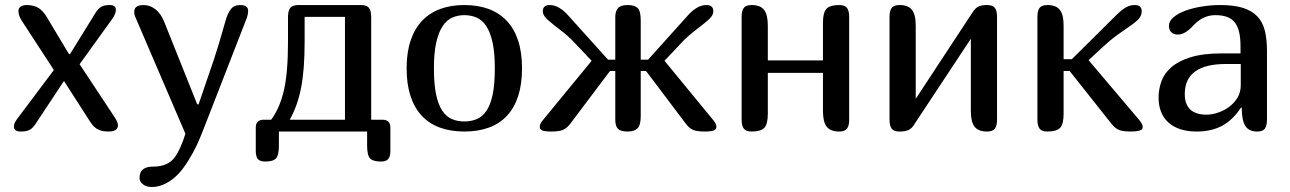

<svg xmlns="http://www.w3.org/2000/svg" viewBox="-20 -522 5121 762"><path d="M47.9 -49.8 193.8 -244.1 66.9 -439Q59.6 -449.7 56.4 -459.7Q53.2 -469.7 53.2 -478Q53.2 -490.2 62.7 -496.1Q72.3 -502 85 -502Q115.2 -502 133.5 -490Q151.9 -478 167 -452.1L253.9 -307.1H257.8L357.9 -469.2Q369.6 -488.3 382.1 -495.1Q394.5 -502 415 -502Q439.9 -502 439.9 -482.9Q439.9 -470.2 429.2 -452.1L295.9 -267.1L436 -55.2Q448.2 -35.2 448.2 -25.9Q448.2 0 411.1 0Q394.5 0 383.1 -2.9Q371.6 -5.9 362.8 -11.7Q354 -17.6 346.9 -26.6Q339.8 -35.6 332 -47.9L234.9 -199.2H232.9L120.1 -28.8Q109.4 -12.7 96.9 -6.3Q84.5 0 62 0Q35.2 0 35.2 -20Q35.2 -33.2 47.9 -49.8Z M960 -452.1 787.1 -7.8Q773.9 26.4 760.7 54.7Q747.6 83 727.5 115.2Q707.5 147.5 687 169.2Q666.5 190.9 638.9 205.6Q611.3 220.2 582 220.2Q561.5 220.2 547.6 209.7Q533.7 199.2 533.7 184.1Q533.7 139.2 587.9 139.2Q646.5 139.2 673.8 102.1Q696.8 70.3 715.8 8.8L518.1 -452.1Q512.7 -462.9 512.7 -475.1Q512.7 -502 549.8 -502Q574.7 -502 596.4 -485.6Q618.2 -469.2 631.8 -435.1L762.7 -107.9H768.1L828.1 -283.2Q843.3 -327.6 875 -439Q882.8 -468.3 895.8 -485.1Q908.7 -502 933.1 -502Q964.8 -502 964.8 -479Q964.8 -466.8 960 -452.1Z M1027.3 -46.9H1056.2Q1089.8 -91.8 1106.4 -161.9Q1123 -231.9 1123 -356V-455.1Q1123 -479.5 1132.1 -490.7Q1141.1 -502 1164.1 -502H1413.1Q1436 -502 1444.6 -490.5Q1453.1 -479 1453.1 -455.1V-46.9H1497.1Q1529.3 -46.9 1529.3 -16.1V77.1Q1529.3 98.6 1521 108.9Q1512.7 119.1 1492.2 119.1Q1460.4 119.1 1448.7 106.7Q1437 94.2 1437 55.2V0H1086.9V55.2Q1086.9 94.2 1075.4 106.7Q1064 119.1 1032.2 119.1Q1011.2 119.1 1003.2 108.9Q995.1 98.6 995.1 77.1V-16.1Q995.1 -46.9 1027.3 -46.9ZM1129.9 -46.9H1349.1V-455.1H1189V-356Q1189 -245.1 1175 -173.8Q1161.1 -102.5 1129.9 -46.9Z M1822.8 0Q1768.6 0 1725.8 -15.6Q1683.1 -31.2 1653.8 -62.7Q1624.5 -94.2 1609.1 -141.1Q1593.8 -188 1593.8 -251Q1593.8 -314.5 1609.9 -361.8Q1626 -409.2 1655.8 -440.2Q1685.5 -471.2 1727.8 -486.6Q1770 -502 1822.8 -502Q1876 -502 1918.5 -486.6Q1960.9 -471.2 1990.7 -439.9Q2020.5 -408.7 2036.1 -361.6Q2051.8 -314.5 2051.8 -251Q2051.8 -188 2036.6 -141.1Q2021.5 -94.2 1992.2 -62.7Q1962.9 -31.2 1920.2 -15.6Q1877.4 0 1822.8 0ZM1822.8 -40Q1849.6 -40 1871.8 -49.1Q1894 -58.1 1910.2 -81.5Q1926.3 -105 1935.1 -146Q1943.8 -187 1943.8 -251Q1943.8 -313 1934.8 -353.8Q1925.8 -394.5 1909.7 -418.7Q1893.6 -442.9 1871.3 -452.4Q1849.1 -461.9 1822.8 -461.9Q1797.4 -461.9 1775.4 -452.4Q1753.4 -442.9 1737.1 -418.7Q1720.7 -394.5 1711.4 -353.8Q1702.1 -313 1702.1 -251Q1702.1 -189.5 1710.4 -148.7Q1718.8 -107.9 1734.6 -83.7Q1750.5 -59.6 1772.7 -49.8Q1794.9 -40 1822.8 -40Z M2421.9 -285.2V-455.1Q2421.9 -476.6 2432.4 -489.3Q2442.9 -502 2471.2 -502Q2498.5 -502 2510.7 -490.2Q2522.9 -478.5 2522.9 -440.9V-285.2H2552.2L2710 -460.9Q2747.1 -502 2783.2 -502Q2811 -502 2811 -477.1Q2811 -461.4 2794.2 -445.8Q2777.3 -430.2 2744.1 -405Q2710.9 -379.9 2688 -356Q2674.3 -341.8 2652.8 -318.4Q2631.3 -294.9 2617.2 -280.8L2806.2 -50.8Q2823.2 -32.2 2823.2 -19Q2823.2 -9.8 2814.2 -4.9Q2805.2 0 2775.9 0Q2744.1 0 2729 -7.3Q2713.9 -14.6 2702.1 -30.8L2543.9 -240.2H2522.9V-61Q2522.9 -25.9 2510.3 -12.9Q2497.6 0 2471.2 0Q2442.4 0 2432.1 -11.2Q2421.9 -22.5 2421.9 -46.9V-240.2H2400.9L2243.2 -30.8Q2231 -14.6 2215.8 -7.3Q2200.7 0 2168.9 0Q2139.6 0 2130.9 -4.9Q2122.1 -9.8 2122.1 -19Q2122.1 -32.7 2139.2 -50.8L2328.1 -280.8Q2314.9 -293.9 2293.5 -317.4Q2272 -340.8 2256.8 -356Q2234.4 -379.9 2201.2 -405Q2168 -430.2 2151.1 -445.8Q2134.3 -461.4 2134.3 -477.1Q2134.3 -502 2162.1 -502Q2198.2 -502 2234.9 -460.9L2393.1 -285.2Z M3350.1 -455.1V-46.9Q3350.1 -22.9 3341.6 -11.5Q3333 0 3310.1 0Q3276.4 0 3261.2 -18.8Q3246.1 -37.6 3246.1 -82V-232.9H3027.3V-70.8Q3027.3 -28.3 3012.9 -14.2Q2998.5 0 2963.4 0Q2940.4 0 2931.9 -11.5Q2923.3 -22.9 2923.3 -46.9V-455.1Q2923.3 -479 2931.9 -490.5Q2940.4 -502 2963.4 -502Q2997.1 -502 3012.2 -483.2Q3027.3 -464.4 3027.3 -419.9V-282.2H3246.1V-430.2Q3246.1 -473.1 3260.5 -487.5Q3274.9 -502 3310.1 -502Q3333 -502 3341.6 -490.5Q3350.1 -479 3350.1 -455.1Z M3937 -455.1V-46.9Q3937 -22.9 3928.5 -11.5Q3919.9 0 3897 0Q3863.3 0 3848.1 -18.8Q3833 -37.6 3833 -82V-368.2L3606.9 -25.9Q3598.1 -11.7 3585.2 -5.9Q3572.3 0 3550.3 0Q3527.3 0 3518.8 -11.5Q3510.3 -22.9 3510.3 -46.9V-455.1Q3510.3 -479 3518.8 -490.5Q3527.3 -502 3550.3 -502Q3584 -502 3599.1 -483.2Q3614.3 -464.4 3614.3 -419.9V-129.9L3839.4 -472.2Q3849.6 -488.8 3862.1 -495.4Q3874.5 -502 3897 -502Q3919.9 -502 3928.5 -490.5Q3937 -479 3937 -455.1Z M4201.2 -419.9V-287.1H4233.9L4409.2 -460.9Q4431.6 -483.4 4448.5 -492.7Q4465.3 -502 4482.9 -502Q4511.2 -502 4511.2 -477.1Q4511.2 -458.5 4496.1 -443.6Q4481 -428.7 4444.3 -404.3Q4407.7 -379.9 4384.3 -359.9Q4361.8 -340.8 4300.3 -283.2L4497.1 -50.8Q4515.1 -30.3 4515.1 -19Q4515.1 -12.7 4512.7 -9.3Q4510.3 -5.9 4499 -2.9Q4487.8 0 4467.3 0Q4434.1 0 4419.2 -7.1Q4404.3 -14.2 4391.1 -30.8L4225.1 -240.2H4201.2V-70.8Q4201.2 -28.3 4186.8 -14.2Q4172.4 0 4137.2 0Q4114.3 0 4105.7 -11.5Q4097.2 -22.9 4097.2 -46.9V-455.1Q4097.2 -479 4105.7 -490.5Q4114.3 -502 4137.2 -502Q4170.9 -502 4186 -483.2Q4201.2 -464.4 4201.2 -419.9Z M4908.2 -94.2 4905.3 -95.2Q4872.6 -45.4 4830.1 -22.7Q4787.6 0 4729 0Q4691.9 0 4663.6 -9.5Q4635.3 -19 4616.2 -36.6Q4597.2 -54.2 4587.6 -79.1Q4578.1 -104 4578.1 -134.8Q4578.1 -167 4589.1 -198.5Q4600.1 -230 4628.4 -254.9Q4656.7 -279.8 4705.6 -294.9Q4754.4 -310.1 4830.1 -310.1H4903.3V-337.9Q4903.3 -372.1 4897.5 -395.8Q4891.6 -419.4 4879.6 -434.1Q4867.7 -448.7 4848.6 -455.3Q4829.6 -461.9 4803.2 -461.9Q4753.4 -461.9 4715.3 -419.9Q4683.1 -384.8 4654.3 -384.8Q4637.2 -384.8 4628.2 -394.5Q4619.1 -404.3 4619.1 -418.9Q4619.1 -438 4637.2 -453.4Q4655.3 -468.8 4684.3 -479.5Q4713.4 -490.2 4749.8 -496.1Q4786.1 -502 4823.2 -502Q4877.4 -502 4913.1 -490.7Q4948.7 -479.5 4970 -457Q4991.2 -434.6 4999.8 -400.6Q5008.3 -366.7 5008.3 -320.8V-46.9Q5008.3 -22.9 5000 -11.5Q4991.7 0 4969.2 0Q4936.5 0 4922.4 -22.2Q4908.2 -44.4 4908.2 -94.2ZM4904.3 -268.1H4846.2Q4682.1 -268.1 4682.1 -148.9Q4682.1 -66.9 4769 -66.9Q4788.1 -66.9 4811.5 -74.2Q4835 -81.5 4855.7 -96.2Q4876.5 -110.8 4890.4 -132.8Q4904.3 -154.8 4904.3 -184.1Z"/></svg>

Font: Marmelad
Style: Regular
Weight: 400
Designer: Manvel Shmavonyan
Foundry: Cyreal (www.cyreal.org)
Version: Version 1.000